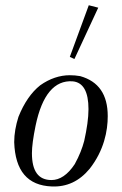

<svg xmlns="http://www.w3.org/2000/svg" viewBox="-20 -687 456 718"><path d="M315.4 -56C369.1 -124.6 382.9 -197.7 382.9 -252.6C382.9 -333.7 348.6 -382.9 280 -402.3C267.4 -404.6 253.7 -405.7 241.1 -405.7C203.4 -405.7 165.7 -393.1 130.3 -368C97.1 -341.7 69.7 -301.7 49.1 -250.3C38.9 -218.3 33.1 -186.3 33.1 -155.4C36.6 -48 83.4 6.9 173.7 10.3C229.7 12.6 276.6 -9.1 315.4 -56ZM294.9 -160C288 -133.7 276.6 -104 259.4 -73.1C233.1 -33.1 203.4 -13.7 172.6 -13.7C123.4 -13.7 99.4 -46.9 99.4 -114.3C99.4 -138.3 104 -172.6 113.1 -217.1C137.1 -332.6 184 -387.4 251.4 -382.9C291.4 -379.4 310.9 -344 310.9 -278.9C310.9 -245.7 305.1 -205.7 294.9 -160ZM312 -667.4 241.1 -474.3 258.3 -466.3 347.4 -658.3Z"/></svg>

Font: GFS Goschen
Style: Italic
Weight: 400
Designer: George D. Matthiopoulos
Foundry: George D. Matthiopoulos
Version: Fontographer 4.7 9/28/09 FG4M≠0000002248